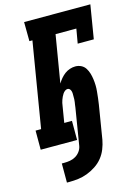

<svg xmlns="http://www.w3.org/2000/svg" viewBox="-140 -810 792 1106"><g transform="rotate(-15 256.5 -256.5)"><path d="M117 222V108H132Q149 108 166.5 105Q184 102 199.5 93Q215 84 226 69Q237 54 240 37L276 -183Q277 -191 278 -199Q279 -207 280.5 -215Q282 -223 282 -231Q282 -239 282 -247Q282 -255 282 -263Q282 -271 280 -278.5Q278 -286 273 -292Q268 -298 260 -298Q251 -298 243.5 -292Q236 -286 231 -278.5Q226 -271 222 -262.5Q218 -254 215 -245.5Q212 -237 210 -228.5Q208 -220 207 -211L191 -114H237V0H20V-114H53L137 -621H119L118 -735H513L480 -535H384L399 -621H275L228 -339Q237 -354 248.5 -367.5Q260 -381 273.5 -391Q287 -401 303.5 -406.5Q320 -412 336 -412Q355 -412 371 -404Q387 -396 396.5 -381Q406 -366 411 -349Q416 -332 418.5 -314Q421 -296 421.5 -277.5Q422 -259 420 -240Q418 -221 416 -202Q414 -183 411 -165L378 37Q373 64 362.5 90.5Q352 117 334 139.5Q316 162 291 178.5Q266 195 239.5 205Q213 215 186 218.5Q159 222 132 222Z"/></g></svg>

Font: Iosevka Curly Slab Heavy
Style: Italic
Weight: 900
Italic angle: -9°
Monospace: yes
Designer: Belleve Invis
Foundry: Belleve Invis
Version: Version 22.1.2; ttfautohint (v1.8.4)